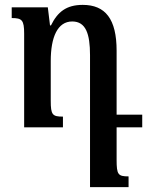

<svg xmlns="http://www.w3.org/2000/svg" viewBox="-20 -522 608 787"><path d="M507 201C464 201 458 194 458 133V0H563V-52H458V-314C458 -444 412 -502 319 -502C252 -502 216 -473 189 -418H185L176 -492H28V-448C70 -448 79 -440 79 -384V0H238V-44C195 -44 188 -51 188 -109V-272C188 -370 216 -434 276 -434C332 -434 349 -383 349 -296V245H507Z"/></svg>

Font: Noto Serif Armenian Condensed Semi
Style: Regular
Weight: 600
Width: 3
Designer: Monotype Design Team
Foundry: Monotype Imaging Inc.
Version: Version 1.901